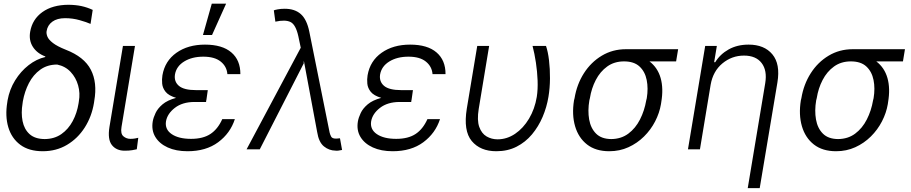

<svg xmlns="http://www.w3.org/2000/svg" viewBox="-20 -788 4808 1013"><path d="M139.2 -620.7Q150.6 -686.4 203.8 -724.4Q257.1 -762.4 341.3 -762.8Q379.6 -762.4 409.8 -755.9Q440 -749.3 469.1 -735.8L457.7 -661.9Q437.1 -671.2 400.2 -681.6Q363.3 -692.1 323.5 -692.1Q281.6 -692.1 256.2 -673.7Q230.8 -655.2 225.9 -623.6Q223.7 -610.8 230.1 -594.8Q236.5 -578.8 259.1 -561.3Q281.6 -543.7 327.1 -525.6Q424.4 -487.9 459.3 -420.1Q494.3 -352.3 477.3 -255.7L475.9 -245.7Q464.1 -173.3 427.2 -115.4Q390.3 -57.5 333.6 -23.8Q277 9.9 205.6 9.9Q132.8 9.9 87 -24.1Q41.2 -58.2 23.8 -116.8Q6.4 -175.4 18.5 -248.6L19.9 -258.5Q30.2 -316.1 59.8 -364Q89.5 -411.9 131 -444.2Q172.6 -476.6 218.8 -487.2L219.1 -490.1Q175.1 -506.7 153.2 -541.2Q131.4 -575.6 139.2 -620.7ZM100.5 -253.2 99.1 -242.9Q90.6 -191.8 99.1 -149Q107.6 -106.2 136 -80.4Q164.4 -54.7 215.9 -54.3Q266.7 -54.7 303.6 -80.4Q340.6 -106.2 363.5 -149Q386.4 -191.8 394.5 -242.9L396 -253.2Q403.8 -296.2 392.2 -337.4Q380.7 -378.6 352.6 -408.6Q324.6 -438.6 281.6 -447.4Q230.1 -447.4 192.8 -420.6Q155.5 -393.8 132.6 -349.6Q109.7 -305.4 100.5 -253.2Z M628.6 -545.5H692.1L621.1 -118.3Q615.1 -82.7 630.9 -69.1Q646.7 -55.4 668.3 -55.4Q681.1 -55.4 693 -57.5Q704.9 -59.7 709.5 -61.1L701.7 -0.4Q693.2 1.8 677.2 4.4Q661.2 7.1 637.8 7.1Q594.1 7.1 570.5 -22.5Q546.9 -52.2 557.5 -118.3Z M1068.9 -260.3H1068.5L1067.1 -250H1005.3Q942.1 -249.6 902.5 -218.9Q862.9 -188.2 855.8 -148.1Q849.1 -105.5 885.8 -80.4Q922.6 -55.4 987.9 -55.4Q1051.1 -55.4 1090 -81Q1128.9 -106.5 1152.7 -159.4H1219.1Q1195 -84.9 1131 -37.5Q1067.1 9.9 969.1 9.9Q908.7 9.9 864.7 -10.1Q820.7 -30.2 799.4 -65.7Q778.1 -101.2 785.9 -147.7Q789.4 -167.6 800.8 -191.8Q812.1 -215.9 837.7 -237.6Q863.3 -259.2 909.1 -271.7Q870 -283.4 853.9 -303.4Q837.7 -323.5 835.6 -346.8Q833.5 -370 837 -391Q850.1 -466.6 911 -509.6Q971.9 -552.6 1061.4 -552.6Q1152.7 -552.6 1200.6 -511.5Q1248.6 -470.5 1248.2 -396.7H1179.7Q1176.5 -437.5 1144.4 -463.2Q1112.2 -489 1052.9 -489Q992.9 -489 951.7 -463.6Q910.5 -438.2 903.1 -394.9Q897.4 -357.6 924 -335Q950.6 -312.5 1014.9 -312.5H1076.3ZM1050.8 -603.3 1097.3 -768.5H1172.9L1098.7 -603.3Z M1750 6.7Q1716.3 6.4 1689.1 -15.6Q1661.9 -37.6 1653.4 -91.3L1583.1 -467.7L1582 -450.6H1581L1350.5 0H1280.9L1566.8 -536.2L1554 -596.9Q1540.5 -658 1513 -671.7Q1485.4 -685.4 1432.9 -673.7L1424.7 -733.3Q1428.3 -735.4 1445 -738.6Q1461.6 -741.8 1482.2 -741.8Q1535.2 -741.8 1566.9 -713.8Q1598.7 -685.7 1611.9 -621.1L1718.4 -92.3Q1718.8 -91.3 1719.1 -88.8Q1721.2 -79.2 1726.9 -67.8Q1732.6 -56.5 1752.1 -56.8Q1755 -56.8 1759.2 -57Q1763.5 -57.2 1767 -57.9Q1772.7 -58.2 1773.8 -58.2L1784.8 3.2Q1784.1 3.2 1782.7 3.6Q1772.4 5.7 1764.6 6.7Q1756.7 7.8 1750 6.7Z M2151.3 -260.3H2150.9L2149.5 -250H2087.7Q2024.5 -249.6 1984.9 -218.9Q1945.3 -188.2 1938.2 -148.1Q1931.5 -105.5 1968.2 -80.4Q2005 -55.4 2070.3 -55.4Q2133.5 -55.4 2172.4 -81Q2211.3 -106.5 2235.1 -159.4H2301.5Q2277.3 -84.9 2213.4 -37.5Q2149.5 9.9 2051.5 9.9Q1991.1 9.9 1947.1 -10.1Q1903.1 -30.2 1881.7 -65.7Q1860.4 -101.2 1868.3 -147.7Q1871.8 -167.6 1883.2 -191.8Q1894.5 -215.9 1920.1 -237.6Q1945.7 -259.2 1991.5 -271.7Q1952.4 -283.4 1936.3 -303.4Q1920.1 -323.5 1918 -346.8Q1915.8 -370 1919.4 -391Q1932.5 -466.6 1993.4 -509.6Q2054.3 -552.6 2143.8 -552.6Q2235.1 -552.6 2283 -511.5Q2331 -470.5 2330.6 -396.7H2262.1Q2258.9 -437.5 2226.7 -463.2Q2194.6 -489 2135.3 -489Q2075.3 -489 2034.1 -463.6Q1992.9 -438.2 1985.4 -394.9Q1979.8 -357.6 2006.4 -335Q2033 -312.5 2097.3 -312.5H2158.7Z M2497.9 -545.5H2560.7L2505.7 -213.1Q2496.1 -153.8 2508.5 -118.6Q2521 -83.5 2547.2 -68.2Q2573.5 -52.9 2605.1 -52.9Q2654.5 -52.9 2697.6 -82Q2740.8 -111.2 2771.1 -161.9Q2801.5 -212.7 2812.1 -277Q2818.2 -316.4 2816.4 -363.5Q2814.6 -410.5 2807.5 -457.7Q2800.4 -505 2789.8 -545.5H2860.8Q2871.1 -515.6 2876.6 -470.2Q2882.1 -424.7 2881.7 -373.9Q2881.4 -323.2 2873.6 -277Q2864.7 -222.7 2842.9 -171.3Q2821 -120 2786.8 -79Q2752.5 -38 2705.4 -14Q2658.4 9.9 2598.7 9.9Q2513.8 9.9 2468.9 -44Q2424 -98 2442.8 -214.5Z M3008.5 -258.5 3011.4 -269.9Q3023.4 -343 3060.7 -401.5Q3098 -459.9 3155 -494.1Q3212 -528.4 3282.7 -528.4Q3284.1 -528.4 3285.5 -528.4H3557.9L3547.2 -464.1H3406.6Q3449.9 -431.1 3465.6 -376.1Q3481.2 -321 3468.8 -248.6L3467.3 -238.6Q3459.5 -192.1 3436.6 -147.7Q3413.7 -103.3 3377.8 -67.8Q3342 -32.3 3295.6 -11.2Q3249.3 9.9 3194.6 9.9Q3122.9 9.9 3077.4 -25.6Q3032 -61.1 3014.2 -122Q2996.4 -182.9 3008.5 -258.5ZM3092.3 -269.9 3089.5 -258.5Q3080.3 -204.2 3088.4 -157.7Q3096.6 -111.2 3125 -82.9Q3153.4 -54.7 3204.9 -54.3Q3257.1 -54.7 3295.1 -82.9Q3333.1 -111.2 3356.7 -157.7Q3380.3 -204.2 3389.6 -258.5L3392.4 -269.9Q3400.9 -321.7 3392 -365.9Q3383.2 -410.2 3354.2 -437.1Q3325.3 -464.1 3272.4 -464.1Q3220.9 -464.1 3183.6 -437.1Q3146.3 -410.2 3123.4 -365.9Q3100.5 -321.7 3092.3 -269.9Z M3729.4 -340.9 3672.9 0H3609.7L3700.6 -545.5H3762.1L3747.9 -459.9H3753.6Q3779.1 -501.8 3824.4 -527.2Q3869.7 -552.6 3929.7 -552.6Q4012.4 -552.6 4055 -501.4Q4097.7 -450.3 4081.7 -353.3L3988.3 204.5H3925.1L4017.4 -349.4Q4028.4 -416.2 3998.4 -455.4Q3968.4 -494.7 3905.2 -494.7Q3841.3 -494.7 3791.5 -453.5Q3741.8 -412.3 3729.4 -340.9Z M4205.3 -258.5 4208.1 -269.9Q4220.2 -343 4257.5 -401.5Q4294.7 -459.9 4351.7 -494.1Q4408.7 -528.4 4479.4 -528.4Q4480.8 -528.4 4482.2 -528.4H4754.6L4744 -464.1H4603.3Q4646.7 -431.1 4662.3 -376.1Q4677.9 -321 4665.5 -248.6L4664.1 -238.6Q4656.2 -192.1 4633.3 -147.7Q4610.4 -103.3 4574.6 -67.8Q4538.7 -32.3 4492.4 -11.2Q4446 9.9 4391.3 9.9Q4319.6 9.9 4274.1 -25.6Q4228.7 -61.1 4210.9 -122Q4193.2 -182.9 4205.3 -258.5ZM4289.1 -269.9 4286.2 -258.5Q4277 -204.2 4285.2 -157.7Q4293.3 -111.2 4321.7 -82.9Q4350.1 -54.7 4401.6 -54.3Q4453.8 -54.7 4491.8 -82.9Q4529.8 -111.2 4553.4 -157.7Q4577.1 -204.2 4586.3 -258.5L4589.1 -269.9Q4597.7 -321.7 4588.8 -365.9Q4579.9 -410.2 4551 -437.1Q4522 -464.1 4469.1 -464.1Q4417.6 -464.1 4380.3 -437.1Q4343 -410.2 4320.1 -365.9Q4297.2 -321.7 4289.1 -269.9Z"/></svg>

Font: Inter UI Light
Style: Italic
Weight: 300
Italic angle: 9.39999°
Designer: Rasmus Andersson
Foundry: rsms
Version: 3.2;8d6f07862